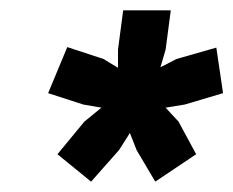

<svg xmlns="http://www.w3.org/2000/svg" viewBox="-20 -742 451 371"><path d="M73 -562 141 -540 176 -534 143 -507 91 -444 156 -391 210 -452 231 -485 244 -452 280 -391 359 -444 325 -507 300 -534 337 -540 411 -562 398 -650 321 -628 290 -612 300 -646 310 -722H218L208 -646V-611L180 -628L110 -651Z"/></svg>

Font: Ronzino Bold
Style: Italic
Weight: 700
Italic angle: -8°
Designer: Nunzio Mazzaferro
Foundry: Collletttivo
Version: Version 1.000;Glyphs 3.3 (3337)